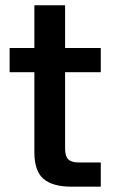

<svg xmlns="http://www.w3.org/2000/svg" viewBox="-20 -700 424 720"><path d="M108.9 -680.2H224.1V-520H357.9V-429.2H224.1V-142.1Q224.1 -115.2 235.6 -103Q247.1 -90.8 274.9 -90.8H357.9V0H247.1Q177.7 0 143.3 -29.1Q108.9 -58.1 108.9 -128.9V-429.2H16.1V-520H108.9Z"/></svg>

Font: Aspekta 550
Style: Regular
Weight: 550
Designer: Ivo Dolenc
Version: Version 2.000